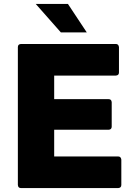

<svg xmlns="http://www.w3.org/2000/svg" viewBox="-20 -958 674 978"><path d="M582 0H87Q72 0 71 -16V-718Q71 -733 87 -734H570Q584 -734 586 -718V-589Q586 -574 570 -573H256V-453H533Q548 -453 549 -437V-313Q549 -298 533 -297H256V-161H582Q596 -161 598 -145V-16Q598 -1 582 0ZM422 -793H290L162 -938H326Z"/></svg>

Font: YamahaIndonesia935. App XBold
Style: Regular
Weight: 800
Designer: Dalton Maag Ltd
Foundry: Dalton Maag Ltd
Version: Version 1.002; January 01, 2024; Regular/Italic